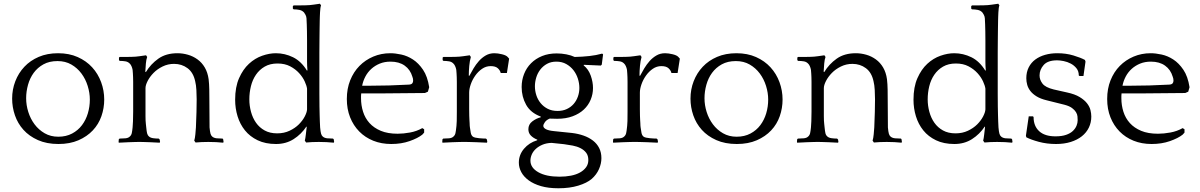

<svg xmlns="http://www.w3.org/2000/svg" viewBox="-20 -760 6427 1028"><path d="M291 -475Q350 -475 396 -454.5Q442 -434 473.5 -399.5Q505 -365 521.5 -320Q538 -275 538 -227Q538 -181 523 -138Q508 -95 477 -62Q446 -29 400 -9Q354 11 293 11Q230 11 183 -10Q136 -31 105.5 -65Q75 -99 60 -142.5Q45 -186 45 -232Q45 -281 62 -325Q79 -369 110.5 -402.5Q142 -436 187.5 -455.5Q233 -475 291 -475ZM292 -28Q334 -28 366 -45Q398 -62 419 -90Q440 -118 450.5 -153.5Q461 -189 461 -227Q461 -263 449.5 -300Q438 -337 416 -366.5Q394 -396 362 -414.5Q330 -433 288 -433Q244 -433 212.5 -415.5Q181 -398 160.5 -370Q140 -342 130 -306Q120 -270 120 -234Q120 -197 131.5 -160.5Q143 -124 165 -94.5Q187 -65 219 -46.5Q251 -28 292 -28Z M761 -374Q787 -417 828 -446Q869 -475 930 -475Q958 -475 986 -467Q1014 -459 1037.5 -442Q1061 -425 1076.5 -398.5Q1092 -372 1097 -336Q1100 -310 1100.5 -281Q1101 -252 1101 -223Q1101 -187 1101.5 -150.5Q1102 -114 1102 -78Q1104 -55 1107 -44.5Q1110 -34 1116 -29Q1125 -21 1140.5 -19.5Q1156 -18 1172 -18L1175 -14L1177 0L1175 4Q1158 2 1137 1Q1116 0 1096 0Q1058 0 1027 3L1020 -7Q1024 -20 1026 -41Q1028 -62 1029 -78Q1031 -120 1032 -160.5Q1033 -201 1033 -228Q1033 -251 1031.5 -278Q1030 -305 1025 -325Q1015 -372 984 -395Q953 -418 912 -418Q879 -418 850.5 -404Q822 -390 802 -369.5Q782 -349 770.5 -326.5Q759 -304 759 -288V-175Q759 -153 759 -139Q759 -125 759.5 -115Q760 -105 761 -96.5Q762 -88 763 -78Q765 -57 767.5 -46.5Q770 -36 778 -29Q786 -22 800.5 -20Q815 -18 830 -18L835 -13L837 0L835 4Q828 4 814 3Q800 2 784 1.5Q768 1 754 0.5Q740 0 733 0H719Q712 0 697.5 0.5Q683 1 667.5 1.5Q652 2 637.5 3Q623 4 616 4L615 0L616 -14L620 -18Q636 -18 651.5 -19.5Q667 -21 675 -29Q683 -36 685.5 -47Q688 -58 690 -78Q691 -94 692 -110.5Q693 -127 693 -163V-286Q693 -307 693 -321.5Q693 -336 692.5 -347Q692 -358 691.5 -367Q691 -376 690 -386Q688 -397 684 -405.5Q680 -414 677 -417Q667 -429 652 -431.5Q637 -434 621 -434L617 -438V-452L621 -455H639Q656 -455 682 -455.5Q708 -456 727 -459L762 -464L768 -455Q763 -442 761 -419.5Q759 -397 758 -376Z M1612 -7Q1615 -18 1617.5 -40Q1620 -62 1622 -79L1621 -83Q1593 -41 1552 -15Q1511 11 1458 11Q1401 11 1359.5 -9Q1318 -29 1291.5 -62Q1265 -95 1252 -137.5Q1239 -180 1239 -226Q1239 -294 1260 -341.5Q1281 -389 1313 -418.5Q1345 -448 1383.5 -461.5Q1422 -475 1457 -475Q1505 -475 1549 -453.5Q1593 -432 1624 -381L1626 -385Q1624 -408 1624 -429.5Q1624 -451 1624 -474Q1624 -515 1624 -543.5Q1624 -572 1623.5 -593Q1623 -614 1622.5 -630Q1622 -646 1621 -662Q1620 -673 1615.5 -681Q1611 -689 1608 -693Q1598 -704 1583 -707Q1568 -710 1552 -710L1548 -714V-727L1552 -731H1570Q1587 -731 1613 -731.5Q1639 -732 1658 -735L1693 -740L1699 -731Q1697 -727 1695.5 -716.5Q1694 -706 1693.5 -694Q1693 -682 1692.5 -671Q1692 -660 1692 -654Q1692 -638 1691.5 -624Q1691 -610 1691 -591Q1691 -572 1690.5 -545Q1690 -518 1690 -476V-258Q1690 -216 1690.5 -189Q1691 -162 1691.5 -143Q1692 -124 1692.5 -110Q1693 -96 1694 -78Q1696 -55 1699 -44.5Q1702 -34 1708 -29Q1717 -21 1732 -19.5Q1747 -18 1763 -18L1767 -14L1769 0L1767 4Q1749 2 1728.5 1Q1708 0 1687 0Q1650 0 1619 3ZM1315 -228Q1315 -194 1324 -161Q1333 -128 1351 -102.5Q1369 -77 1397 -61.5Q1425 -46 1464 -46Q1501 -46 1530.5 -60Q1560 -74 1580 -94Q1600 -114 1611.5 -136Q1623 -158 1624 -174V-285Q1622 -301 1611.5 -324Q1601 -347 1581.5 -368.5Q1562 -390 1533.5 -405Q1505 -420 1466 -420Q1426 -420 1397.5 -403.5Q1369 -387 1350.5 -360Q1332 -333 1323.5 -298.5Q1315 -264 1315 -228Z M2271 -269 2255 -262Q2201 -262 2144 -261Q2087 -260 2032 -260H1914Q1913 -253 1913 -246.5Q1913 -240 1913 -234Q1913 -196 1924 -161.5Q1935 -127 1958.5 -101Q1982 -75 2019 -59.5Q2056 -44 2109 -44Q2140 -44 2175.5 -50.5Q2211 -57 2241 -74L2251 -68V-50L2241 -39Q2217 -20 2173 -4.5Q2129 11 2075 11Q2022 11 1978.5 -6.5Q1935 -24 1903.5 -56Q1872 -88 1854.5 -132Q1837 -176 1837 -230Q1837 -285 1855 -330Q1873 -375 1904.5 -407Q1936 -439 1978.5 -457Q2021 -475 2070 -475Q2096 -475 2128.5 -468Q2161 -461 2191 -441.5Q2221 -422 2245 -386.5Q2269 -351 2278 -293ZM2071 -430Q2039 -430 2013.5 -419.5Q1988 -409 1968.5 -391.5Q1949 -374 1936.5 -350.5Q1924 -327 1919 -301H1958Q2012 -301 2063 -302.5Q2114 -304 2170 -307Q2183 -308 2187.5 -314Q2192 -320 2192 -328Q2192 -334 2191 -339Q2190 -344 2188 -349Q2177 -387 2147 -408.5Q2117 -430 2071 -430Z M2493 -354Q2503 -373 2515.5 -394Q2528 -415 2544 -433Q2560 -451 2580.5 -463Q2601 -475 2627 -475Q2645 -475 2667.5 -469.5Q2690 -464 2698 -455L2706 -446L2694 -369H2661Q2658 -383 2645.5 -394.5Q2633 -406 2607 -406Q2582 -406 2561 -391.5Q2540 -377 2524.5 -355Q2509 -333 2500.5 -308.5Q2492 -284 2492 -264V-175Q2492 -153 2492.5 -139.5Q2493 -126 2493.5 -116.5Q2494 -107 2494.5 -100.5Q2495 -94 2495 -87L2496 -78Q2498 -63 2500.5 -49.5Q2503 -36 2511 -29Q2516 -25 2525.5 -23Q2535 -21 2545.5 -20Q2556 -19 2566 -18.5Q2576 -18 2582 -18L2587 -13L2589 0L2587 4Q2580 4 2564.5 3Q2549 2 2532 1.5Q2515 1 2499.5 0.5Q2484 0 2477 0H2453Q2446 0 2431.5 0.5Q2417 1 2401 1.5Q2385 2 2370.5 3Q2356 4 2349 4L2348 0L2349 -14L2353 -18Q2369 -18 2384.5 -19.5Q2400 -21 2408 -29Q2416 -36 2418.5 -47Q2421 -58 2423 -78L2424 -87Q2425 -97 2425.5 -112Q2426 -127 2426 -163V-286Q2426 -307 2426 -321.5Q2426 -336 2425.5 -347Q2425 -358 2424.5 -367Q2424 -376 2423 -386Q2421 -397 2417 -405.5Q2413 -414 2410 -417Q2400 -429 2385 -431.5Q2370 -434 2354 -434L2350 -438V-452L2354 -455H2372Q2389 -455 2415 -455.5Q2441 -456 2460 -459L2495 -464L2501 -455Q2495 -434 2492.5 -407Q2490 -380 2490 -355Z M2875 -136Q2821 -156 2797 -199Q2773 -242 2773 -294Q2773 -331 2786 -364Q2799 -397 2823.5 -421.5Q2848 -446 2882.5 -460Q2917 -474 2961 -474Q2987 -474 3012.5 -469Q3038 -464 3057 -455Q3099 -456 3135.5 -460Q3172 -464 3204 -473L3209 -469L3202 -414L3197 -409L3106 -413L3105 -410Q3131 -389 3143 -355Q3155 -321 3155 -289Q3155 -256 3142.5 -226Q3130 -196 3106 -173.5Q3082 -151 3046 -137.5Q3010 -124 2963 -124Q2955 -124 2943 -124.5Q2931 -125 2923 -125Q2906 -118 2897.5 -106Q2889 -94 2889 -86Q2889 -76 2902.5 -68.5Q2916 -61 2946 -58L3043 -48Q3076 -44 3104.5 -34Q3133 -24 3154.5 -7.5Q3176 9 3188 32.5Q3200 56 3200 87Q3200 116 3187 145.5Q3174 175 3148 198Q3122 220 3076 234Q3030 248 2970 248Q2916 248 2876.5 236.5Q2837 225 2810.5 205.5Q2784 186 2771 161.5Q2758 137 2758 111Q2758 69 2785.5 36.5Q2813 4 2856 -9L2857 -12Q2835 -21 2822 -34.5Q2809 -48 2809 -68Q2809 -94 2830 -110Q2851 -126 2875 -132ZM2965 -166Q2993 -166 3014.5 -176Q3036 -186 3051 -203Q3066 -220 3074 -242.5Q3082 -265 3082 -289Q3082 -314 3074 -339Q3066 -364 3050.5 -384Q3035 -404 3012 -417Q2989 -430 2959 -430Q2930 -430 2908.5 -418Q2887 -406 2872.5 -387Q2858 -368 2851 -344.5Q2844 -321 2844 -298Q2844 -274 2851.5 -250.5Q2859 -227 2874.5 -208Q2890 -189 2912.5 -177.5Q2935 -166 2965 -166ZM2933 5Q2905 6 2884 15Q2863 24 2848.5 37.5Q2834 51 2827 67.5Q2820 84 2820 100Q2820 138 2862 162Q2904 186 2976 186Q3009 186 3037 180.5Q3065 175 3085.5 163.5Q3106 152 3118 135.5Q3130 119 3130 97Q3130 73 3118.5 58Q3107 43 3088.5 33.5Q3070 24 3046.5 19.5Q3023 15 3000 12Z M3407 -354Q3417 -373 3429.5 -394Q3442 -415 3458 -433Q3474 -451 3494.5 -463Q3515 -475 3541 -475Q3559 -475 3581.5 -469.5Q3604 -464 3612 -455L3620 -446L3608 -369H3575Q3572 -383 3559.5 -394.5Q3547 -406 3521 -406Q3496 -406 3475 -391.5Q3454 -377 3438.5 -355Q3423 -333 3414.5 -308.5Q3406 -284 3406 -264V-175Q3406 -153 3406.5 -139.5Q3407 -126 3407.5 -116.5Q3408 -107 3408.5 -100.5Q3409 -94 3409 -87L3410 -78Q3412 -63 3414.5 -49.5Q3417 -36 3425 -29Q3430 -25 3439.5 -23Q3449 -21 3459.5 -20Q3470 -19 3480 -18.5Q3490 -18 3496 -18L3501 -13L3503 0L3501 4Q3494 4 3478.5 3Q3463 2 3446 1.5Q3429 1 3413.5 0.5Q3398 0 3391 0H3367Q3360 0 3345.5 0.5Q3331 1 3315 1.5Q3299 2 3284.5 3Q3270 4 3263 4L3262 0L3263 -14L3267 -18Q3283 -18 3298.5 -19.5Q3314 -21 3322 -29Q3330 -36 3332.5 -47Q3335 -58 3337 -78L3338 -87Q3339 -97 3339.5 -112Q3340 -127 3340 -163V-286Q3340 -307 3340 -321.5Q3340 -336 3339.5 -347Q3339 -358 3338.5 -367Q3338 -376 3337 -386Q3335 -397 3331 -405.5Q3327 -414 3324 -417Q3314 -429 3299 -431.5Q3284 -434 3268 -434L3264 -438V-452L3268 -455H3286Q3303 -455 3329 -455.5Q3355 -456 3374 -459L3409 -464L3415 -455Q3409 -434 3406.5 -407Q3404 -380 3404 -355Z M3923 -475Q3982 -475 4028 -454.5Q4074 -434 4105.5 -399.5Q4137 -365 4153.5 -320Q4170 -275 4170 -227Q4170 -181 4155 -138Q4140 -95 4109 -62Q4078 -29 4032 -9Q3986 11 3925 11Q3862 11 3815 -10Q3768 -31 3737.5 -65Q3707 -99 3692 -142.5Q3677 -186 3677 -232Q3677 -281 3694 -325Q3711 -369 3742.5 -402.5Q3774 -436 3819.5 -455.5Q3865 -475 3923 -475ZM3924 -28Q3966 -28 3998 -45Q4030 -62 4051 -90Q4072 -118 4082.5 -153.5Q4093 -189 4093 -227Q4093 -263 4081.5 -300Q4070 -337 4048 -366.5Q4026 -396 3994 -414.5Q3962 -433 3920 -433Q3876 -433 3844.5 -415.5Q3813 -398 3792.5 -370Q3772 -342 3762 -306Q3752 -270 3752 -234Q3752 -197 3763.5 -160.5Q3775 -124 3797 -94.5Q3819 -65 3851 -46.5Q3883 -28 3924 -28Z M4393 -374Q4419 -417 4460 -446Q4501 -475 4562 -475Q4590 -475 4618 -467Q4646 -459 4669.5 -442Q4693 -425 4708.5 -398.5Q4724 -372 4729 -336Q4732 -310 4732.5 -281Q4733 -252 4733 -223Q4733 -187 4733.5 -150.5Q4734 -114 4734 -78Q4736 -55 4739 -44.5Q4742 -34 4748 -29Q4757 -21 4772.5 -19.5Q4788 -18 4804 -18L4807 -14L4809 0L4807 4Q4790 2 4769 1Q4748 0 4728 0Q4690 0 4659 3L4652 -7Q4656 -20 4658 -41Q4660 -62 4661 -78Q4663 -120 4664 -160.5Q4665 -201 4665 -228Q4665 -251 4663.5 -278Q4662 -305 4657 -325Q4647 -372 4616 -395Q4585 -418 4544 -418Q4511 -418 4482.5 -404Q4454 -390 4434 -369.5Q4414 -349 4402.5 -326.5Q4391 -304 4391 -288V-175Q4391 -153 4391 -139Q4391 -125 4391.5 -115Q4392 -105 4393 -96.5Q4394 -88 4395 -78Q4397 -57 4399.5 -46.5Q4402 -36 4410 -29Q4418 -22 4432.5 -20Q4447 -18 4462 -18L4467 -13L4469 0L4467 4Q4460 4 4446 3Q4432 2 4416 1.5Q4400 1 4386 0.5Q4372 0 4365 0H4351Q4344 0 4329.5 0.5Q4315 1 4299.5 1.5Q4284 2 4269.5 3Q4255 4 4248 4L4247 0L4248 -14L4252 -18Q4268 -18 4283.5 -19.5Q4299 -21 4307 -29Q4315 -36 4317.5 -47Q4320 -58 4322 -78Q4323 -94 4324 -110.5Q4325 -127 4325 -163V-286Q4325 -307 4325 -321.5Q4325 -336 4324.5 -347Q4324 -358 4323.5 -367Q4323 -376 4322 -386Q4320 -397 4316 -405.5Q4312 -414 4309 -417Q4299 -429 4284 -431.5Q4269 -434 4253 -434L4249 -438V-452L4253 -455H4271Q4288 -455 4314 -455.5Q4340 -456 4359 -459L4394 -464L4400 -455Q4395 -442 4393 -419.5Q4391 -397 4390 -376Z M5244 -7Q5247 -18 5249.5 -40Q5252 -62 5254 -79L5253 -83Q5225 -41 5184 -15Q5143 11 5090 11Q5033 11 4991.5 -9Q4950 -29 4923.5 -62Q4897 -95 4884 -137.5Q4871 -180 4871 -226Q4871 -294 4892 -341.5Q4913 -389 4945 -418.5Q4977 -448 5015.5 -461.5Q5054 -475 5089 -475Q5137 -475 5181 -453.5Q5225 -432 5256 -381L5258 -385Q5256 -408 5256 -429.5Q5256 -451 5256 -474Q5256 -515 5256 -543.5Q5256 -572 5255.5 -593Q5255 -614 5254.5 -630Q5254 -646 5253 -662Q5252 -673 5247.5 -681Q5243 -689 5240 -693Q5230 -704 5215 -707Q5200 -710 5184 -710L5180 -714V-727L5184 -731H5202Q5219 -731 5245 -731.5Q5271 -732 5290 -735L5325 -740L5331 -731Q5329 -727 5327.5 -716.5Q5326 -706 5325.5 -694Q5325 -682 5324.5 -671Q5324 -660 5324 -654Q5324 -638 5323.5 -624Q5323 -610 5323 -591Q5323 -572 5322.5 -545Q5322 -518 5322 -476V-258Q5322 -216 5322.5 -189Q5323 -162 5323.5 -143Q5324 -124 5324.5 -110Q5325 -96 5326 -78Q5328 -55 5331 -44.5Q5334 -34 5340 -29Q5349 -21 5364 -19.5Q5379 -18 5395 -18L5399 -14L5401 0L5399 4Q5381 2 5360.5 1Q5340 0 5319 0Q5282 0 5251 3ZM4947 -228Q4947 -194 4956 -161Q4965 -128 4983 -102.5Q5001 -77 5029 -61.5Q5057 -46 5096 -46Q5133 -46 5162.5 -60Q5192 -74 5212 -94Q5232 -114 5243.5 -136Q5255 -158 5256 -174V-285Q5254 -301 5243.5 -324Q5233 -347 5213.5 -368.5Q5194 -390 5165.5 -405Q5137 -420 5098 -420Q5058 -420 5029.5 -403.5Q5001 -387 4982.5 -360Q4964 -333 4955.5 -298.5Q4947 -264 4947 -228Z M5693 -265Q5735 -256 5760.5 -240.5Q5786 -225 5800 -207Q5814 -189 5818.5 -170.5Q5823 -152 5823 -136Q5823 -104 5810 -77Q5797 -50 5772.5 -30.5Q5748 -11 5713 0Q5678 11 5634 11Q5585 11 5542.5 -0.5Q5500 -12 5475 -25L5473 -34L5488 -137H5511L5514 -133Q5514 -85 5544 -57.5Q5574 -30 5631 -30Q5665 -30 5688 -38Q5711 -46 5724.5 -59Q5738 -72 5744 -87Q5750 -102 5750 -116Q5750 -125 5749 -136.5Q5748 -148 5741 -159.5Q5734 -171 5720 -181.5Q5706 -192 5680 -199L5584 -223Q5551 -231 5530 -244Q5509 -257 5497 -272.5Q5485 -288 5480 -305.5Q5475 -323 5475 -341Q5475 -374 5488 -399.5Q5501 -425 5523.5 -441.5Q5546 -458 5576 -466.5Q5606 -475 5641 -475Q5688 -475 5727.5 -463Q5767 -451 5789 -439L5792 -430L5781 -353H5760L5756 -356Q5756 -379 5743.5 -394.5Q5731 -410 5713 -419.5Q5695 -429 5675 -433Q5655 -437 5640 -437Q5590 -437 5568 -412Q5546 -387 5546 -356Q5546 -333 5561.5 -312.5Q5577 -292 5622 -281Z M6342 -269 6326 -262Q6272 -262 6215 -261Q6158 -260 6103 -260H5985Q5984 -253 5984 -246.5Q5984 -240 5984 -234Q5984 -196 5995 -161.5Q6006 -127 6029.5 -101Q6053 -75 6090 -59.5Q6127 -44 6180 -44Q6211 -44 6246.5 -50.5Q6282 -57 6312 -74L6322 -68V-50L6312 -39Q6288 -20 6244 -4.5Q6200 11 6146 11Q6093 11 6049.5 -6.5Q6006 -24 5974.5 -56Q5943 -88 5925.5 -132Q5908 -176 5908 -230Q5908 -285 5926 -330Q5944 -375 5975.5 -407Q6007 -439 6049.5 -457Q6092 -475 6141 -475Q6167 -475 6199.5 -468Q6232 -461 6262 -441.5Q6292 -422 6316 -386.5Q6340 -351 6349 -293ZM6142 -430Q6110 -430 6084.5 -419.5Q6059 -409 6039.5 -391.5Q6020 -374 6007.5 -350.5Q5995 -327 5990 -301H6029Q6083 -301 6134 -302.5Q6185 -304 6241 -307Q6254 -308 6258.5 -314Q6263 -320 6263 -328Q6263 -334 6262 -339Q6261 -344 6259 -349Q6248 -387 6218 -408.5Q6188 -430 6142 -430Z"/></svg>

Font: Quattrocento
Style: Regular
Weight: 400
Designer: Pablo Impallari
Foundry: Pablo Impallari, Igino Marini, Branda Gallo
Version: Version 2.000